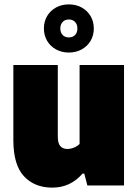

<svg xmlns="http://www.w3.org/2000/svg" viewBox="-20 -847 630 877"><path d="M41 -206.5V-550H244V-223Q244 -192.5 255.5 -179.5Q267 -166.5 288 -166.5Q302.5 -166.5 318.2 -173Q334 -179.5 343.5 -189.5V-550H546.5V0H379L365 -54H357Q301.5 10 219 10Q137.5 10 89.2 -42.2Q41 -94.5 41 -206.5ZM180.5 -717Q180.5 -748.5 195.2 -773.5Q210 -798.5 236 -812.8Q262 -827 294.5 -827Q327 -827 353 -812.8Q379 -798.5 393.8 -773.5Q408.5 -748.5 408.5 -717Q408.5 -685.5 393.8 -660.5Q379 -635.5 353 -621.2Q327 -607 294.5 -607Q262 -607 236 -621.2Q210 -635.5 195.2 -660.5Q180.5 -685.5 180.5 -717ZM333.5 -717Q333.5 -735.5 322.8 -746.8Q312 -758 294.5 -758Q277 -758 266.2 -746.8Q255.5 -735.5 255.5 -717Q255.5 -698.5 266.2 -687.2Q277 -676 294.5 -676Q312 -676 322.8 -687.2Q333.5 -698.5 333.5 -717Z"/></svg>

Font: Encode Sans SemiCondensed Black
Style: Regular
Weight: 900
Width: 4
Designer: Multiple Designers
Foundry: Impallari Type
Version: Version 2.000